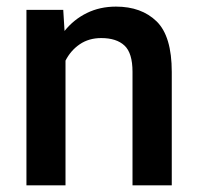

<svg xmlns="http://www.w3.org/2000/svg" viewBox="-20 -558 597 578"><path d="M284.7 -443.4Q247.6 -443.4 220.2 -424.8Q192.9 -406.2 177.2 -375.5V0H59.6V-528.3H170.4L174.3 -464.8Q202.1 -499.5 241.5 -518.8Q280.8 -538.1 329.1 -538.1Q405.8 -538.1 451.4 -493.7Q497.1 -449.2 497.1 -341.3V0H378.9V-341.8Q378.9 -398.4 354.7 -420.9Q330.6 -443.4 284.7 -443.4Z"/></svg>

Font: Vazirmatn UI FD Medium
Style: Regular
Weight: 500
Designer: Saber Rastikerdar
Foundry: Saber Rastikerdar
Version: Version 33.003